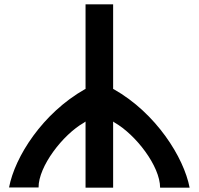

<svg xmlns="http://www.w3.org/2000/svg" viewBox="-20 -881 925 891"><path d="M374 -467C178 -356 49 -154 22 -11H159C158 -108 271 -256 370 -312L377 -317V-10H505V-317L512 -312C610 -256 723 -110 723 -10H860C833 -151 704 -356 508 -467L505 -468V-861H377V-468Z"/></svg>

Font: Ny Stormning
Style: Fi
Weight: 300
Designer: Robert Jablonski, Mew Too
Foundry: Cannot Into Space Fonts
Version: Version 0.90